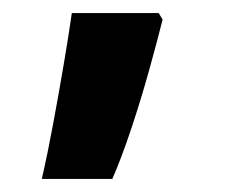

<svg xmlns="http://www.w3.org/2000/svg" viewBox="-20 -175 348 294"><path d="M229 -145Q221 -113 208.5 -68Q196 -23 181 22Q166 67 152 99H44Q53 60 61.5 14Q70 -32 77.5 -76Q85 -120 90 -155H223Z"/></svg>

Font: Noto Sans Syriac Eastern ExtraBold
Style: Regular
Weight: 800
Designer: Patrick Giasson and the Monotype Design Team
Foundry: Monotype Imaging Inc.
Version: Version 3.001